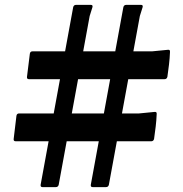

<svg xmlns="http://www.w3.org/2000/svg" viewBox="-20 -766 751 786"><path d="M485 -736.6Q487.4 -746.1 497 -746.1H557.1Q566.7 -746.1 563.7 -736.1L552.5 -700.4L425.7 -9.6Q423.3 0 413.7 0H359.4Q350.2 0 351.8 -10ZM102.2 -546.3Q103.8 -555.9 113.2 -555.9H603.5L666.9 -562.1Q677.1 -563.7 675.9 -553.1Q674.9 -527.4 671.9 -502.2Q669 -477.1 665.2 -451.4Q662.8 -441.8 653.2 -441.8H99.1Q88.9 -441.8 90.5 -451.8ZM47.3 -292Q48.9 -301.6 58.3 -301.6H549L612.4 -307.8Q622.6 -309.3 621.4 -298.8Q620.4 -273 617.4 -248Q614.5 -222.9 610.7 -197.2Q608.3 -187.6 598.7 -187.6H44.6Q34.4 -187.6 36 -197.6ZM279.6 -736.6Q282 -746.1 291.6 -746.1H351.7Q361.3 -746.1 358.3 -736.1L347.1 -700.4L220.3 -9.6Q217.9 0 208.3 0H154Q144.9 0 146.4 -10Z"/></svg>

Font: Hahmlet
Style: Regular
Weight: 400
Designer: Minjoo Ham & Mark Frömberg
Foundry: hypertype
Version: Version 1.002